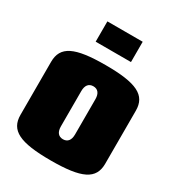

<svg xmlns="http://www.w3.org/2000/svg" viewBox="-176 -826 861 942"><g transform="rotate(30 255.0 -355.0)"><path d="M155 -605H355V-720H155ZM255 -530C80 -530 15 -498 15 -410V-110C15 -22 80 10 255 10C430 10 495 -22 495 -110V-410C495 -498 430 -530 255 -530ZM255 -410C281 -410 295 -392 295 -360V-160C295 -128 281 -110 255 -110C229 -110 215 -128 215 -160V-360C215 -392 229 -410 255 -410Z"/></g></svg>

Font: MikodacsPCS
Style: Regular
Weight: 900
Designer: gluk (gluksza@wp.pl)
Foundry: gluk (gluksza@wp.pl)
Version: Version 0.27